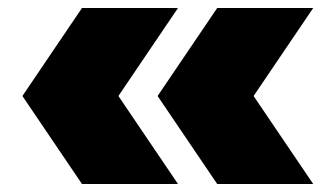

<svg xmlns="http://www.w3.org/2000/svg" viewBox="-20 -525 819 480"><path d="M185 -65 36 -285 185 -505H425L276 -285L425 -65ZM523 -65 374 -285 523 -505H763L614 -285L763 -65Z"/></svg>

Font: Encode Sans Expanded Black
Style: Regular
Weight: 900
Width: 7
Designer: Multiple Designers
Foundry: Impallari Type
Version: Version 3.000; ttfautohint (v1.8.3) -l 8 -r 50 -G 200 -x 14 